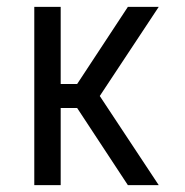

<svg xmlns="http://www.w3.org/2000/svg" viewBox="-20 -540 540 560"><path d="M353 0 205 -225H157V0H80V-520H157V-295H205L353 -520H443L271 -260L443 0Z"/></svg>

Font: Iosevka Term
Style: Regular
Weight: 400
Monospace: yes
Designer: Belleve Invis
Foundry: Belleve Invis
Version: Version 30.0.1